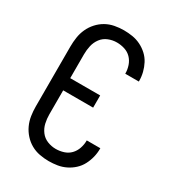

<svg xmlns="http://www.w3.org/2000/svg" viewBox="-182 -845 863 955"><g transform="rotate(30 250.0 -367.5)"><path d="M247 8Q221 8 194.5 3Q168 -2 145 -15Q122 -28 104 -48Q86 -68 75 -92Q64 -116 60 -142.5Q56 -169 56 -195V-540Q56 -566 60 -592.5Q64 -619 75 -643Q86 -667 104 -687Q122 -707 145 -720Q168 -733 194.5 -738Q221 -743 247 -743Q272 -743 296.5 -739Q321 -735 343.5 -724Q366 -713 384.5 -696Q403 -679 414.5 -657Q426 -635 432 -611Q438 -587 438 -562Q438 -561 438 -560.5Q438 -560 438 -559H360Q360 -559 360 -559.5Q360 -560 360 -561Q360 -583 352.5 -605Q345 -627 329.5 -643Q314 -659 292 -666Q270 -673 247 -673Q222 -673 198.5 -663.5Q175 -654 160 -634Q145 -614 139.5 -589.5Q134 -565 134 -540V-403H306V-333H134V-195Q134 -170 139.5 -145.5Q145 -121 160 -101Q175 -81 198.5 -71.5Q222 -62 247 -62Q270 -62 292 -69Q314 -76 329.5 -92Q345 -108 352.5 -130Q360 -152 360 -174Q360 -175 360 -175.5Q360 -176 360 -176H438Q438 -175 438 -174.5Q438 -174 438 -173Q438 -148 432 -124Q426 -100 414.5 -78Q403 -56 384.5 -39Q366 -22 343.5 -11Q321 0 296.5 4Q272 8 247 8Z"/></g></svg>

Font: Iosevka SS04
Style: Regular
Weight: 400
Monospace: yes
Designer: Belleve Invis
Foundry: Belleve Invis
Version: Version 19.0.0; ttfautohint (v1.8.4)